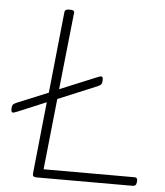

<svg xmlns="http://www.w3.org/2000/svg" viewBox="-51 -748 682 793"><g transform="rotate(5 290.0 -351.0)"><path d="M129 0Q112 0 114 -15L145 -313L28 -264Q12 -258 10 -258Q7 -258 4.5 -260.5Q2 -263 2 -274Q2 -284 5.5 -289.5Q9 -295 21 -300L150 -353L185 -690Q186 -702 202 -702H210Q227 -702 225 -690L191 -371L341 -433Q357 -439 359 -439Q362 -439 364.5 -436.5Q367 -434 367 -423Q367 -413 363.5 -407.5Q360 -402 348 -397L187 -330L156 -36H533Q546 -36 545 -22L544 -14Q543 0 528 0Z"/></g></svg>

Font: Asap Expanded Expanded Thin
Style: Italic
Weight: 100
Width: 7
Italic angle: -6°
Designer: Pablo Cosgaya
Foundry: Omnibus-Type
Version: Version 3.001; ttfautohint (v1.8.4.7-5d5b)